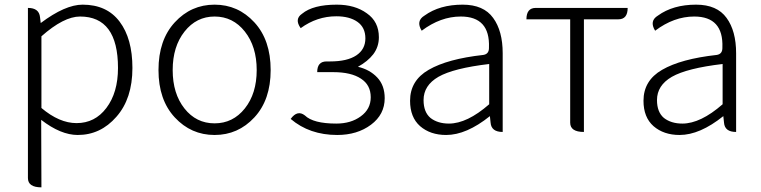

<svg xmlns="http://www.w3.org/2000/svg" viewBox="-20 -567 3269 825"><path d="M158 238Q100 238 100 198V-533Q148 -533 152 -493L155 -468Q260 -547 335 -547Q439 -547 494 -474Q549 -401 549 -275Q549 -143 480 -65Q412 13 314 13Q241 13 157 -52L158 238ZM309 -38Q388 -38 437 -103Q487 -169 487 -275Q487 -496 324 -496Q254 -496 158 -411V-103Q235 -38 309 -38Z M661 -266Q661 -395 731 -471Q801 -547 902 -547Q1003 -547 1073 -471Q1143 -395 1143 -266Q1143 -138 1073 -62.5Q1003 13 902 13Q801 13 731 -62.5Q661 -138 661 -266ZM902 -496Q824 -496 773 -431.5Q722 -367 722 -266Q722 -165 772.5 -101Q823 -37 902 -37Q981 -37 1032 -101Q1083 -165 1083 -266Q1083 -367 1032 -431.5Q981 -496 902 -496Z M1429 13Q1310 13 1229 -56Q1258 -96 1290 -71Q1326 -36 1425 -36Q1488 -36 1530 -67Q1573 -98 1573 -149Q1573 -202 1531 -229Q1489 -257 1412 -257H1343Q1343 -303 1383 -303H1398Q1472 -303 1511 -329Q1550 -355 1550 -402Q1550 -449 1516 -473Q1482 -497 1425 -497Q1342 -497 1272 -446Q1244 -485 1278 -508Q1325 -547 1427 -547Q1505 -547 1556 -510Q1608 -474 1608 -407Q1608 -366 1584 -334Q1560 -303 1518 -280Q1569 -268 1601 -234Q1633 -200 1633 -145Q1633 -75 1574 -31Q1515 13 1429 13Z M1897 13Q1829 13 1785 -25Q1742 -63 1742 -134Q1742 -221 1822 -267Q1903 -314 2057 -331Q2082 -335 2081 -363Q2086 -496 1960 -496Q1873 -496 1792 -435Q1766 -477 1804 -500Q1869 -547 1968 -547Q2058 -547 2099 -490Q2140 -434 2140 -338V0Q2091 0 2088 -40L2085 -68Q1984 13 1897 13ZM1909 -36Q1987 -36 2082 -119V-292Q1929 -274 1864 -237Q1800 -200 1800 -137Q1800 -85 1830 -60Q1861 -36 1909 -36Z M2489 0Q2430 0 2430 -40V-484H2242Q2242 -533 2282 -533H2677Q2677 -484 2637 -484H2489V0Z M2900 13Q2832 13 2788 -25Q2745 -63 2745 -134Q2745 -221 2825 -267Q2906 -314 3060 -331Q3085 -335 3084 -363Q3089 -496 2963 -496Q2876 -496 2795 -435Q2769 -477 2807 -500Q2872 -547 2971 -547Q3061 -547 3102 -490Q3143 -434 3143 -338V0Q3094 0 3091 -40L3088 -68Q2987 13 2900 13ZM2912 -36Q2990 -36 3085 -119V-292Q2932 -274 2867 -237Q2803 -200 2803 -137Q2803 -85 2833 -60Q2864 -36 2912 -36Z"/></svg>

Font: Swei Half Moon CJK SC
Style: Light
Weight: 300
Version: Version 2.071